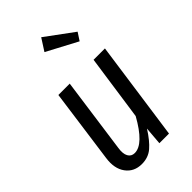

<svg xmlns="http://www.w3.org/2000/svg" viewBox="-243 -868 957 957"><g transform="rotate(-45 236.0 -389.0)"><path d="M250 -790 397.9 -681.2 371.1 -640.1 209 -726.1ZM158.2 12.2Q103.5 12.2 73.5 -28.6Q43.5 -69.3 53.2 -136.2L106.9 -525.9H187L131.8 -128.9Q126 -91.8 137 -71.8Q147.9 -51.8 171.9 -51.8Q234.4 -51.8 305.2 -179.2L355 -525.9H435.1L360.8 0H293L300.8 -95.2Q267.6 -42.5 235.8 -15.1Q204.1 12.2 158.2 12.2Z"/></g></svg>

Font: Fira Sans Compressed Book
Style: Italic
Weight: 350
Width: 3
Italic angle: -8°
Designer: Carrois Corporate & Edenspiekermann AG
Foundry: Carrois Corporate GbR & Edenspiekermann AG
Version: Version 4.203;PS 004.203;hotconv 1.0.88;makeotf.lib2.5.64775